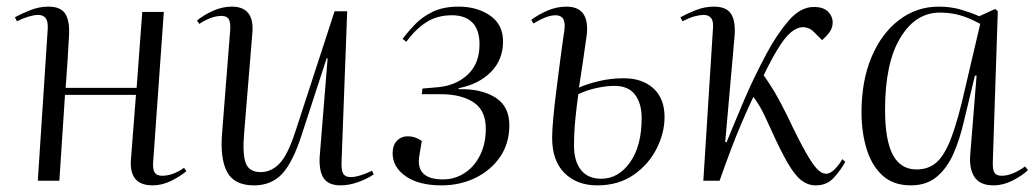

<svg xmlns="http://www.w3.org/2000/svg" viewBox="-20 -545 3125 579"><path d="M390 -259H176L159 0H94L124 -459Q125 -481 117.5 -490.5Q110 -500 95 -500Q84 -500 68 -495.5Q52 -491 31 -481L25 -493Q43 -503 70.5 -514Q98 -525 126 -525Q164 -525 177.5 -502.5Q191 -480 188 -435Q186 -399 183.5 -358.5Q181 -318 178 -280H392L409 -509H474L442 -58Q440 -36 446 -25.5Q452 -15 469 -15Q486 -15 503 -21.5Q520 -28 535 -39L542 -29Q525 -14 497 0Q469 14 440 14Q368 14 375 -66Z M574 -483Q593 -499 621.5 -512Q650 -525 679 -525Q748 -525 741 -445L716 -141Q711 -81 721 -53.5Q731 -26 766 -26Q798 -26 823 -52Q848 -78 871 -149L989 -511H1027L1010 -57Q1009 -32 1015 -21.5Q1021 -11 1037 -11Q1062 -11 1102 -30L1107 -19Q1086 -5 1059 4.5Q1032 14 1007 14Q968 14 954 -11Q940 -36 945 -84L968 -369H965L891 -142Q864 -57 831.5 -21.5Q799 14 746 14Q686 14 664.5 -27Q643 -68 650 -147L674 -452Q676 -475 670.5 -486Q665 -497 648 -497Q631 -497 613.5 -490Q596 -483 581 -473Z M1311 14Q1243 14 1203.5 -13.5Q1164 -41 1164 -83Q1164 -107 1177 -120.5Q1190 -134 1210 -134Q1232 -134 1252 -120L1245 -78Q1231 -4 1316 -4Q1352 -4 1381.5 -23.5Q1411 -43 1428 -77.5Q1445 -112 1445 -157Q1445 -212 1408 -236.5Q1371 -261 1308 -261H1252L1254 -278L1301 -282Q1355 -287 1390.5 -320Q1426 -353 1426 -411Q1426 -456 1404 -477.5Q1382 -499 1343 -499Q1299 -499 1266.5 -478.5Q1234 -458 1205 -419L1194 -428Q1210 -449 1231.5 -471.5Q1253 -494 1285 -509.5Q1317 -525 1363 -525Q1419 -525 1458 -498Q1497 -471 1497 -420Q1497 -365 1460.5 -328Q1424 -291 1363 -279V-276Q1430 -278 1473 -251.5Q1516 -225 1516 -167Q1516 -113 1488.5 -72.5Q1461 -32 1414.5 -9Q1368 14 1311 14Z M1726 -281Q1751 -292 1786.5 -300.5Q1822 -309 1861 -309Q1917 -309 1950.5 -278.5Q1984 -248 1984 -192Q1984 -144 1960 -96.5Q1936 -49 1890.5 -17.5Q1845 14 1781 14Q1720 14 1682.5 -23Q1645 -60 1645 -130Q1645 -151 1648.5 -189.5Q1652 -228 1658 -274.5Q1664 -321 1670 -368Q1676 -415 1682 -454Q1685 -478 1678 -488.5Q1671 -499 1656 -499Q1641 -499 1623.5 -492Q1606 -485 1589 -474L1582 -485Q1603 -501 1631 -513Q1659 -525 1688 -525Q1760 -525 1749 -437Q1744 -399 1738 -360Q1732 -321 1726 -281ZM1724 -261Q1719 -226 1715 -185.5Q1711 -145 1711 -106Q1711 -59 1732 -32.5Q1753 -6 1793 -6Q1845 -6 1880 -55.5Q1915 -105 1915 -189Q1915 -233 1895 -259.5Q1875 -286 1833 -286Q1808 -286 1778.5 -279.5Q1749 -273 1724 -261Z M2167 -117 2171 -116Q2198 -182 2225 -245.5Q2252 -309 2292 -384Q2323 -442 2358.5 -483Q2394 -524 2434 -524Q2463 -524 2477 -510Q2491 -496 2491 -477Q2491 -461 2481.5 -448Q2472 -435 2459 -424L2436 -447Q2421 -463 2401 -463Q2364 -462 2326 -398Q2316 -382 2305 -361.5Q2294 -341 2283 -318Q2300 -294 2315 -269Q2330 -244 2353 -198Q2389 -122 2410.5 -84.5Q2432 -47 2445.5 -34Q2459 -21 2471 -21Q2483 -21 2496.5 -34Q2510 -47 2520 -65L2529 -57Q2516 -33 2495 -9.5Q2474 14 2440 14Q2417 14 2397.5 -0.5Q2378 -15 2356 -52.5Q2334 -90 2303 -159Q2283 -204 2272 -222.5Q2261 -241 2252 -253Q2233 -213 2217 -175.5Q2201 -138 2185 -96Q2169 -54 2150 0H2101L2130 -459Q2132 -481 2124.5 -490.5Q2117 -500 2102 -500Q2091 -500 2075.5 -496Q2060 -492 2038 -481L2032 -493Q2052 -504 2078.5 -514.5Q2105 -525 2133 -525Q2171 -525 2185 -502.5Q2199 -480 2195 -434Z M2974 -59Q2973 -33 2979 -24Q2985 -15 3001 -15Q3018 -15 3036.5 -23Q3055 -31 3071 -43L3080 -32Q3062 -15 3033.5 -0.5Q3005 14 2976 14Q2935 14 2918.5 -11.5Q2902 -37 2906 -80L2925 -317H2920L2886 -176Q2874 -124 2855 -81Q2836 -38 2805 -12Q2774 14 2727 14Q2673 14 2640.5 -16.5Q2608 -47 2593 -97Q2578 -147 2578 -206Q2578 -301 2608 -372.5Q2638 -444 2691 -484.5Q2744 -525 2811 -525Q2848 -525 2879.5 -515.5Q2911 -506 2933 -496L2981 -518L2989 -511ZM2744 -34Q2781 -34 2805.5 -56.5Q2830 -79 2850 -133Q2870 -187 2891 -281L2936 -473Q2903 -491 2875 -499Q2847 -507 2814 -507Q2741 -507 2695 -431Q2649 -355 2649 -214Q2649 -122 2672.5 -78Q2696 -34 2744 -34Z"/></svg>

Font: Literata 72pt Light
Style: Italic
Weight: 300
Italic angle: -2°
Designer: Latin by Veronika Burian and Jose Scaglione. Greek by Irene Vlachou. Cyrillic by Vera Evstafieva
Foundry: TypeTogether
Version: Version 3.002